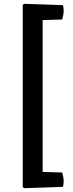

<svg xmlns="http://www.w3.org/2000/svg" viewBox="-20 -835 384 1004"><path d="M309 142 106 149 99 143V-809L106 -815L309 -808Q313 -796 313 -778Q313 -760 305 -733L203 -730V64L305 67Q313 94 313 112Q313 130 309 142Z"/></svg>

Font: Signika
Style: Regular
Weight: 400
Designer: Anna Giedrys
Foundry: Anna Giedrys
Version: Version 1.001